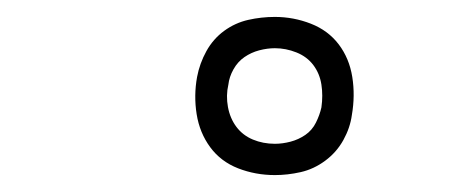

<svg xmlns="http://www.w3.org/2000/svg" viewBox="-20 -784 540 227"><path d="M305 -577Q282 -577 261.5 -585Q241 -593 228.5 -610Q216 -627 212.5 -649Q209 -671 213 -693Q216 -709 224 -723.5Q232 -738 245 -747.5Q258 -757 273.5 -760.5Q289 -764 305 -764Q327 -764 347.5 -756Q368 -748 380.5 -731.5Q393 -715 396.5 -693Q400 -671 396 -648Q394 -633 386 -618.5Q378 -604 364.5 -594Q351 -584 335.5 -580.5Q320 -577 305 -577ZM305 -614Q314 -614 323.5 -616.5Q333 -619 341 -624.5Q349 -630 353.5 -639Q358 -648 360 -657Q362 -671 360 -684Q358 -697 350.5 -707Q343 -717 330.5 -722Q318 -727 305 -727Q296 -727 286.5 -724.5Q277 -722 269 -716.5Q261 -711 256 -702Q251 -693 250 -684Q247 -671 249.5 -657.5Q252 -644 259.5 -634Q267 -624 279 -619Q291 -614 305 -614Z"/></svg>

Font: Iosevka Slab XLtObl
Style: Regular
Weight: 200
Italic angle: -9°
Monospace: yes
Designer: Belleve Invis
Foundry: Belleve Invis
Version: Version 11.1.1; ttfautohint (v1.8.3)